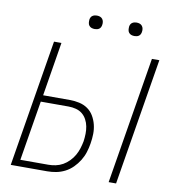

<svg xmlns="http://www.w3.org/2000/svg" viewBox="-97 -1010 995 1095"><g transform="rotate(10 400.0 -462.0)"><path d="M606 0 727 -735H770L649 0ZM39 0 160 -735H203L152 -423H307Q335 -423 362 -417Q389 -411 410.5 -396Q432 -381 445.5 -358Q459 -335 465.5 -309Q472 -283 471.5 -255Q471 -227 466 -198Q462 -173 454 -147.5Q446 -122 431.5 -98.5Q417 -75 397 -55Q377 -35 352.5 -22.5Q328 -10 302 -5Q276 0 250 0ZM88 -38H250Q271 -38 292.5 -42.5Q314 -47 333.5 -58Q353 -69 369.5 -86Q386 -103 397 -122.5Q408 -142 414.5 -163Q421 -184 425 -205Q428 -227 428.5 -248.5Q429 -270 425 -291Q421 -312 411 -330.5Q401 -349 385.5 -361.5Q370 -374 349 -379.5Q328 -385 306 -385H145ZM606 -846Q596 -846 587.5 -849Q579 -852 573.5 -859Q568 -866 567 -875.5Q566 -885 567 -895Q568 -901 571 -907Q574 -913 580 -917Q586 -921 592.5 -922.5Q599 -924 605 -924Q615 -924 623.5 -921Q632 -918 637.5 -911Q643 -904 644.5 -894.5Q646 -885 644 -875Q643 -869 640 -863Q637 -857 631.5 -853Q626 -849 619 -847.5Q612 -846 606 -846ZM376 -846Q366 -846 357.5 -849Q349 -852 343.5 -859Q338 -866 337 -875.5Q336 -885 337 -895Q338 -901 341 -907Q344 -913 350 -917Q356 -921 362.5 -922.5Q369 -924 375 -924Q385 -924 393.5 -921Q402 -918 407.5 -911Q413 -904 414.5 -894.5Q416 -885 414 -875Q413 -869 410 -863Q407 -857 401.5 -853Q396 -849 389 -847.5Q382 -846 376 -846Z"/></g></svg>

Font: Iosevka Aile Extralight
Style: Italic
Weight: 200
Italic angle: -9°
Designer: Belleve Invis
Foundry: Belleve Invis
Version: Version 31.1.0; ttfautohint (v1.8.4)